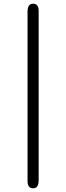

<svg xmlns="http://www.w3.org/2000/svg" viewBox="-20 -769 359 1038"><path d="M128.9 209V-705.1Q128.9 -749 158.9 -749Q189 -749 189 -710V205.1Q189 249 158.9 249Q128.9 249 128.9 209Z"/></svg>

Font: CMU Serif
Style: Bold
Weight: 700
Version: Version 0.7.0